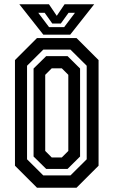

<svg xmlns="http://www.w3.org/2000/svg" viewBox="-20 -878 531 898"><path d="M153 0 50 -103V-597L153 -700H338L441 -597V-103L338 0ZM182.5 -57.5H309.5L385.5 -133V-570.5L309.5 -646H182.5L106.5 -570.5V-133ZM196 -88 137 -146V-557.5L196 -615.5H296L354.5 -557.5V-146L296 -88ZM222 -141.5H269L299.5 -172V-528L269 -558.5H222L191.5 -528V-172ZM182.5 -716 70.5 -858H209L245.5 -804L282 -858H420.5L308.5 -716ZM209.5 -751H280L330.5 -818H300.5L264.5 -768H224.5L189 -818H159Z"/></svg>

Font: Tourney Condensed SemiBold
Style: Regular
Weight: 600
Width: 3
Designer: Tyler Finck
Foundry: Etcetera Type Co
Version: Version 1.010; ttfautohint (v1.8.3)